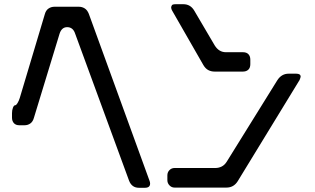

<svg xmlns="http://www.w3.org/2000/svg" viewBox="-20 -787 1496 912"><path d="M72 -192H96Q112 -192 124 -200.5Q136 -209 141 -227L263 -627Q273 -658 299 -658Q327 -658 337 -627L593 71Q606 105 640 105H668Q693 105 693 85Q693 78 690 71L402 -721Q395 -739 382.5 -747Q370 -755 354 -755H239Q223 -755 210.5 -746.5Q198 -738 193 -720L74 -322Q72 -315 69 -308.5Q66 -302 63 -297Q57 -287 52 -287Q46 -287 41.5 -275.5Q37 -264 37 -249V-228Q37 -212 46 -202Q55 -192 72 -192Z M946 -478Q956 -461 969.5 -454Q983 -447 999 -447H1134Q1150 -447 1159.5 -456Q1169 -465 1169 -482V-504Q1169 -520 1160 -529.5Q1151 -539 1134 -539H1053Q1020 -539 1000 -571L903 -736Q885 -767 851 -767H815Q798 -767 796 -761Q793 -755 793 -752Q793 -744 798 -736ZM809 104H1056Q1090 104 1109 74L1403 -407Q1408 -419 1408 -423Q1408 -437 1387 -437H1351Q1318 -437 1298 -407L1057 -19Q1047 -3 1033 4Q1019 11 1003 11H809Q795 11 785 21Q775 31 775 46V69Q775 83 785 93.5Q795 104 809 104Z"/></svg>

Font: WDXL Lubrifont TC
Style: Regular
Weight: 400
Designer: [WDXL Lubrifont] Copyright 2020-2022 (c) NightFurySL2001, Skr-ZERO; [ZCOOL QingKe HuangYou] Copyright 2018-2022 (c) The 
Version: Version 2.001;hotconv 1.1.1;makeotfexe 2.6.0